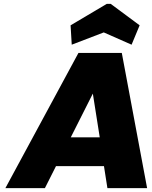

<svg xmlns="http://www.w3.org/2000/svg" viewBox="-20 -981 795 1001"><path d="M522 -115H272L214 0H8L389 -705H615L747 0H540ZM500 -265 464 -493 349 -265ZM354 -748 348 -849 537 -961H557L708 -849L666 -748L521 -812Z"/></svg>

Font: Fz Poppins ExtBd
Style: Italic
Weight: 800
Italic angle: -10°
Designer: Ninad Kale (Devanagari), Jonny Pinhorn (Latin)
Foundry: Indian Type Foundry
Version: Vit hóa bi Vntype.Com & FontZin.Com